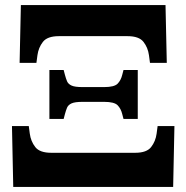

<svg xmlns="http://www.w3.org/2000/svg" viewBox="-20 -734 732 754"><path d="M57 -487 62 -714H630L635 -487H569L565 -517Q561 -547 543.5 -569.5Q526 -592 481 -592H211Q166 -592 148.5 -569.5Q131 -547 127 -517L123 -487ZM174 -267V-459H230L235 -440Q239 -425 243.5 -414.5Q248 -404 261 -398Q274 -392 304 -392H389Q429 -392 442 -405.5Q455 -419 460 -440L465 -459H521V-267H465L460 -286Q455 -307 442 -320.5Q429 -334 389 -334H304Q274 -334 261 -328Q248 -322 243.5 -311.5Q239 -301 235 -286L230 -267ZM32 0 27 -239H93L97 -209Q101 -179 118.5 -156.5Q136 -134 181 -134H511Q556 -134 573.5 -156.5Q591 -179 595 -209L599 -239H665L660 0Z"/></svg>

Font: Noto Serif ExtraBold
Style: Regular
Weight: 800
Designer: Monotype Design Team
Foundry: Monotype Imaging Inc.
Version: Version 2.014